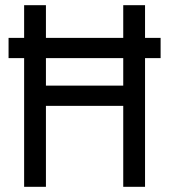

<svg xmlns="http://www.w3.org/2000/svg" viewBox="-20 -720 652 740"><path d="M73 0V-496H13V-574H73V-700H157V-574H455V-700H539V-574H599V-496H539V0H455V-312H157V0ZM157 -390H455V-496H157Z"/></svg>

Font: Space Mono
Style: Regular
Weight: 400
Monospace: yes
Designer: Colophon Foundry + Benjamin Critton
Foundry: Colophon Foundry & Benjamin Critton
Version: Version 1.003; ttfautohint (v1.8.4.7-5d5b)